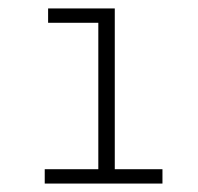

<svg xmlns="http://www.w3.org/2000/svg" viewBox="-20 -762 470 455"><path d="M365 -361V-327H86V-361H213V-708H94V-742H252V-361Z"/></svg>

Font: Montserrat Atlas Light
Style: Regular
Weight: 300
Designer: Julieta Ulanovsky
Foundry: Julieta Ulanovsky
Version: Version 7.200